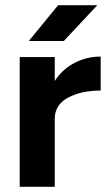

<svg xmlns="http://www.w3.org/2000/svg" viewBox="-20 -720 421 740"><path d="M56 -500H191V-408Q221 -454 268 -478Q315 -502 368 -502V-371Q293 -371 242 -343.5Q191 -316 191 -262V0H56ZM204 -700H355L226 -562H91Z"/></svg>

Font: Oak Sans
Style: Bold
Weight: 700
Designer: Erik Kennedy, Walven
Foundry: Erik Kennedy, Walven
Version: Version 1.000